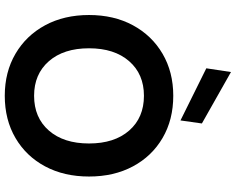

<svg xmlns="http://www.w3.org/2000/svg" viewBox="-114 -886 1012 825"><g transform="rotate(90 392.5 -474.0)"><path d="M392 12Q290 12 211.5 -34Q133 -80 89 -161.5Q45 -243 45 -350Q45 -457 89 -538.5Q133 -620 211.5 -666Q290 -712 392 -712Q495 -712 573.5 -666Q652 -620 695.5 -538.5Q739 -457 739 -350Q739 -243 695.5 -161.5Q652 -80 573.5 -34Q495 12 392 12ZM392 -114Q486 -114 541.5 -177.5Q597 -241 597 -350Q597 -459 541.5 -522.5Q486 -586 392 -586Q299 -586 243.5 -522.5Q188 -459 188 -350Q188 -241 243.5 -177.5Q299 -114 392 -114ZM498 -743 274 -854 290 -960 511 -835Z"/></g></svg>

Font: DM Sans ExtraBold
Style: Regular
Weight: 800
Designer: Colophon Foundry, Jonny Pinhorn
Foundry: Colophon Foundry
Version: Version 4.004; ttfautohint (v1.8.4.7-5d5b)